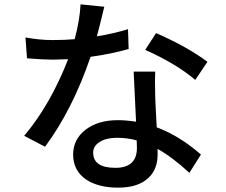

<svg xmlns="http://www.w3.org/2000/svg" viewBox="-20 -817 1040 882"><path d="M877 -450Q790 -524 647 -588L697 -665Q841 -602 933 -533ZM571 -592Q491 -569 396 -556Q313 -313 187 -143L91 -193Q211 -335 293 -545Q245 -543 222 -543Q182 -543 104 -549L97 -645Q160 -633 222 -633Q278 -633 323 -637Q347 -727 350 -797L459 -786Q441 -709 425 -650Q504 -663 568 -683ZM608 -172Q566 -184 517 -184Q468 -184 438 -165Q408 -146 408 -116Q408 -46 510 -46Q609 -46 609 -138Q609 -159 608 -172ZM693 -488Q691 -459 693 -373Q694 -339 700 -232Q805 -193 903 -107L850 -23Q772 -95 704 -133V-107Q704 -39 662 0Q615 45 523 45Q432 45 376 8Q316 -33 316 -107Q316 -177 373 -221Q430 -265 522 -265Q558 -265 605 -258Q596 -436 594 -488Z"/></svg>

Font: Noto Sans S Chinese Medium
Style: Regular
Weight: 500
Designer: Ryoko NISHIZUKA  (kana & ideographs); Paul D. Hunt (Latin, Greek & Cyrillic); Wenlong ZHANG  (bopomofo); Sandoll Communi
Foundry: Adobe Systems Incorporated
Version: Version 1.000;PS 1;hotconv 1.0.78;makeotf.lib2.5.61930